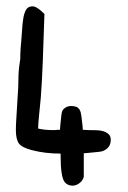

<svg xmlns="http://www.w3.org/2000/svg" viewBox="-20 -694 403 605"><path d="M30 -285Q30 -302 32 -329.5Q34 -357 36 -396Q38 -419 38 -445Q38 -471 43 -502Q44 -507 44 -512Q44 -517 44 -522Q44 -531 45 -542Q46 -553 47 -565Q49 -597 51 -618Q53 -639 57 -651.5Q61 -664 67 -669Q73 -674 83 -674Q96 -674 120 -650L117 -563Q115 -496 112 -439Q109 -382 104 -340Q102 -322 101 -307.5Q100 -293 100 -289Q108 -287 120 -285.5Q132 -284 150 -284Q154 -284 157 -284.5Q160 -285 163 -285H169L170 -299Q172 -319 173.5 -332Q175 -345 180 -350Q190 -360 204 -360Q211 -360 218.5 -358Q226 -356 231 -348Q235 -341 236.5 -328Q238 -315 240 -298L241 -285L261 -284H269Q277 -284 287.5 -283.5Q298 -283 307 -280Q316 -277 322.5 -271Q329 -265 329 -253Q329 -228 304 -218Q299 -216 286.5 -215Q274 -214 256 -212L244 -211V-137Q241 -125 230.5 -117Q220 -109 209 -109Q193 -109 184 -120Q171 -136 171 -203V-210Q122 -210 80 -221Q49 -229 39.5 -242Q30 -255 30 -285Z"/></svg>

Font: PreciousPlastic
Style: Regular
Weight: 700
Version: Version 001.006